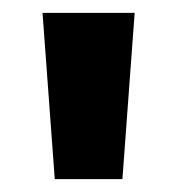

<svg xmlns="http://www.w3.org/2000/svg" viewBox="-20 -734 275 298"><path d="M189 -714 170 -456H65L46 -714Z"/></svg>

Font: Noto Sans Arabic ExtCond
Style: Bold
Weight: 700
Width: 2
Designer: Monotype Design Team, Nadine Chahine, Nizar Qandah and Khaled Hosny
Foundry: Monotype Imaging Inc.
Version: Version 2.012; ttfautohint (v1.8.4.7-5d5b)